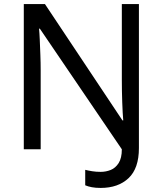

<svg xmlns="http://www.w3.org/2000/svg" viewBox="-20 -734 800 944"><path d="M475 190Q450 190 431.5 186.5Q413 183 399 177V101Q415 105 434 108Q453 111 475 111Q501 111 524.5 101.5Q548 92 563.5 67.5Q579 43 579 0L176 -593H172Q174 -574 175.5 -539Q177 -504 178.5 -464Q180 -424 180 -387V0H97V-714H201L582 -142H586Q583 -174 581 -230.5Q579 -287 579 -342V-714H663V-6Q663 94 612 142Q561 190 475 190Z"/></svg>

Font: Noto Sans Nushu
Style: Regular
Weight: 400
Designer: Lisa Huang
Foundry: Lisa Huang
Version: Version 1.003; ttfautohint (v1.8.4.7-5d5b)